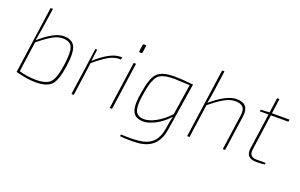

<svg xmlns="http://www.w3.org/2000/svg" viewBox="-104 -1150 2852 1824"><g transform="rotate(20 1322.0 -238.0)"><path d="M172 -700 142 -499Q131 -426 119 -364Q265 -492 358 -492Q443 -492 471.5 -435.5Q500 -379 480 -238Q459 -85 412.5 -36.5Q366 12 252 12Q166 12 53 -19H52L148 -700ZM121 -343 78 -36Q165 -11 248 -11Q357 -11 396.5 -57Q436 -103 455 -242Q473 -371 452 -420Q431 -469 354 -469Q308 -469 255.5 -439.5Q203 -410 121 -343Z M949 -492 941 -469H925Q876 -469 821 -438Q766 -407 684 -338L637 0H613L681 -480H699L684 -361Q829 -492 929 -492Z M1102 -679H1112Q1125 -679 1123 -666L1114 -604Q1113 -593 1102 -593H1092Q1078 -593 1080 -606L1089 -668Q1090 -679 1102 -679ZM1024 0H1000L1068 -480H1092Z M1668 -480 1592 6Q1561 202 1374 220Q1281 229 1184 218L1187 200Q1293 206 1366 198Q1455 189 1504 142.5Q1553 96 1568 4Q1583 -92 1593 -127Q1533 -60 1464 -24Q1395 12 1344 12Q1256 12 1232 -50Q1208 -112 1232 -242Q1256 -393 1304 -442.5Q1352 -492 1481 -492Q1552 -492 1660 -480ZM1592 -153 1640 -463Q1486 -470 1484 -470Q1433 -470 1400.5 -464Q1368 -458 1343 -444Q1318 -430 1302.5 -401.5Q1287 -373 1276 -335.5Q1265 -298 1256 -238Q1234 -119 1252.5 -65Q1271 -11 1344 -11Q1395 -11 1463.5 -49Q1532 -87 1592 -153Z M1906 -700 1876 -484Q1867 -420 1855 -363Q2007 -492 2105 -492Q2236 -492 2218 -360L2167 0H2143L2194 -359Q2202 -417 2179.5 -443Q2157 -469 2101 -469Q2051 -469 1994 -438Q1937 -407 1855 -339L1807 0H1783L1882 -700Z M2463 -458 2412 -95Q2400 -16 2480 -16H2569L2570 0Q2529 6 2485 6Q2374 6 2388 -96L2439 -458H2351L2354 -475L2442 -480L2463 -631H2487L2466 -480H2644L2640 -458Z"/></g></svg>

Font: Ezarion Thin
Style: Italic
Weight: 250
Italic angle: -8°
Designer: Natanael Gama
Version: Version 1.001;PS 001.001;hotconv 1.0.70;makeotf.lib2.5.58329